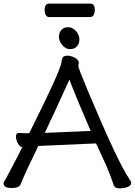

<svg xmlns="http://www.w3.org/2000/svg" viewBox="-27 -1024 744 1059"><path d="M220 -291 473 -302Q391 -491 356 -585Q278 -413 220 -291ZM633 15Q607 15 601 -1Q582 -57 561 -107L503 -233L184 -219Q101 -47 87 -8Q79 13 37 13Q-7 13 -7 -12Q-7 -20 -2.5 -26Q2 -32 6 -39.5Q10 -47 19.5 -65Q29 -83 48.5 -119.5Q68 -156 96 -212H99Q83 -212 72 -232.5Q61 -253 61 -270Q61 -291 79 -291Q98 -289 134 -289Q307 -634 312 -681Q314 -701 320.5 -709Q327 -717 346 -717Q362 -717 383 -707Q404 -697 408 -680L405 -660Q405 -648 458 -522Q624 -127 685 -39Q697 -22 697 -16Q697 0 676.5 7.5Q656 15 633 15ZM471 -930H243Q231 -930 225 -942Q219 -954 219 -968Q219 -1004 244 -1004H472Q496 -1004 496 -967Q496 -954 490 -942Q484 -930 471 -930ZM397 -768Q383 -753 359 -753Q335 -753 316.5 -775.5Q298 -798 298 -821Q298 -844 311.5 -859Q325 -874 349 -874Q373 -874 392 -852.5Q411 -831 411 -807Q411 -783 397 -768Z"/></svg>

Font: LXGW WenKai Lite
Style: Bold
Weight: 700
Designer: LXGW / Fontworks Inc.
Foundry: LXGW / Fontworks Inc.
Version: Version 1.330;April 28, 2024